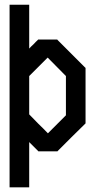

<svg xmlns="http://www.w3.org/2000/svg" viewBox="-20 -639 400 812"><path d="M341.8 -117.2 282.2 -58.6 223.6 0V1H141.6V0L103.5 -38.1V153.3H20.5V-619.1H103.5V-433.6Q112.3 -443.4 122.1 -452.1Q130.9 -461.9 140.6 -470.7V-471.7H222.7V-470.7L340.8 -352.5H341.8ZM258.8 -151.4V-317.4Q233.4 -343.8 181.6 -395.5L103.5 -317.4V-155.3L142.6 -115.2Q163.1 -95.7 182.6 -75.2Z"/></svg>

Font: mr_KirucoupageG
Style: Regular
Weight: 400
Designer: Jan Henkel
Version: Version 1.00 May 25, 2020, initial release